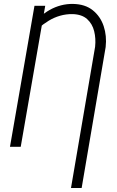

<svg xmlns="http://www.w3.org/2000/svg" viewBox="-20 -740 590 968"><path d="M391.6 208H337.9L459.5 -504.4Q463.9 -545.4 454.8 -582.5Q445.8 -619.6 419.4 -643.6Q393.1 -667.5 346.2 -668.9Q313 -669.4 282.7 -660.6Q252.4 -651.9 225.6 -635.5Q198.7 -619.1 174.3 -598.1L180.7 -653.8Q203.1 -674.3 230.2 -689.7Q257.3 -705.1 287.1 -712.9Q316.9 -720.7 348.1 -720.2Q409.2 -719.2 447.8 -688.2Q486.3 -657.2 502.7 -608.2Q519 -559.1 512.7 -502.9ZM208 -710.9 84.5 0H30.3L153.8 -710.9Z"/></svg>

Font: Roboto Condensed Light
Style: Italic
Weight: 300
Italic angle: -12°
Designer: Christian Robertson
Foundry: Google
Version: Version 3.0; 2020